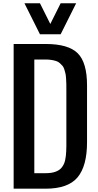

<svg xmlns="http://www.w3.org/2000/svg" viewBox="-20 -1141 593 1161"><path d="M346.7 -1121.1H440.4L346.7 -933.6H221.7L127.9 -1121.1H221.7L284.2 -996.1ZM506.3 -281.2Q506.3 -137.2 449 -68.6Q391.6 0 255.4 0H62.5V-875H256.3Q393.6 -875 450 -818.8Q506.3 -762.7 506.3 -625ZM381.3 -593.8Q381.3 -617.7 381.1 -631.8Q380.9 -646 379.6 -665.3Q378.4 -684.6 376 -695.8Q373.5 -707 369.1 -720.9Q364.7 -734.9 358.2 -742.7Q351.6 -750.5 342 -759Q332.5 -767.6 320.1 -771.7Q307.6 -775.9 291 -778.6Q274.4 -781.2 253.9 -781.2H187.5V-93.8H256.3Q274.9 -93.8 290.3 -96.2Q305.7 -98.6 317.6 -103.3Q329.6 -107.9 338.9 -114.5Q348.1 -121.1 354.7 -129.9Q361.3 -138.7 366.2 -149.2Q371.1 -159.7 373.8 -171.9Q376.5 -184.1 378.2 -198Q379.9 -211.9 380.4 -227.1Q380.9 -242.2 381.3 -258.8Q381.8 -275.4 381.3 -293.5Q381.3 -297.4 381.3 -299.8Q381.3 -302.2 381.3 -305.9Q381.3 -309.6 381.3 -312.5Z"/></svg>

Font: Oswald
Style: Stencbab
Weight: 400
Designer: Mathieu Le Lay
Foundry: Mathieu Le Lay
Version: Version 1.000